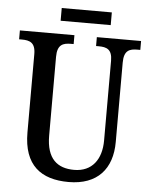

<svg xmlns="http://www.w3.org/2000/svg" viewBox="-58 -889 741 947"><g transform="rotate(5 313.0 -416.0)"><path d="M209 -779H457V-842H209ZM317 10C460 10 532 -74 532 -207V-600C532 -661 560 -670 599 -670H613V-714H394V-670H407C446 -670 474 -661 474 -604V-209C474 -116 428 -52 339 -52C257 -52 202 -94 202 -210V-600C202 -661 231 -670 270 -670H283V-714H13V-670H27C65 -670 94 -661 94 -604V-216C94 -53 181 10 317 10Z"/></g></svg>

Font: Noto Serif Georgian Condensed Medium
Style: Regular
Weight: 500
Width: 3
Designer: Monotype Design Team, Akaki Razmadze
Foundry: Google LLC
Version: Version 2.003